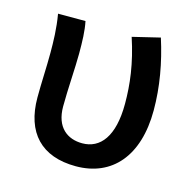

<svg xmlns="http://www.w3.org/2000/svg" viewBox="-89 -654 760 757"><g transform="rotate(15 290.5 -275.5)"><path d="M284 13C431 13 524 -92 524 -279C524 -375 507 -470 477 -564L365 -537C398 -437 408 -354 408 -275C408 -141 358 -81 285 -81C225 -81 175 -116 175 -202C175 -271 182 -363 182 -419C182 -469 181 -512 173 -550H61C71 -492 72 -438 72 -394C72 -332 68 -271 68 -210C68 -67 143 13 284 13Z"/></g></svg>

Font: Noto Sans Japanese Medium
Style: Regular
Weight: 500
Designer: Ryoko NISHIZUKA (kana & ideographs); Paul D. Hunt (Latin, Greek & Cyrillic); Wenlong ZHANG (bopomofo); Sandoll Communica
Foundry: Adobe Systems Incorporated
Version: Version 1.000;PS 1;hotconv 1.0.78;makeotf.lib2.5.61930